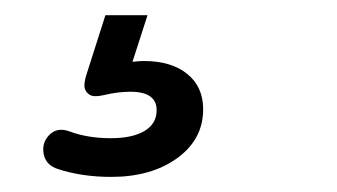

<svg xmlns="http://www.w3.org/2000/svg" viewBox="-20 -40 444 253"><path d="M57.1 183Q40.5 178 37.6 163.1Q34.7 148.2 45.1 137.7Q55.4 127.1 72 133.3Q95.7 142.1 126 142.1Q154.4 142.1 170.4 132.6Q186.4 123.1 186.4 105.2Q186.4 80.9 152 80.9Q135.4 80.9 118.3 85Q109.6 87 104.3 86.7Q99 86.4 95.4 82.7Q91.8 79.1 91.3 74.5Q90.8 69.9 93.1 60.9L118.9 -20H174.4L150 55.6L123.9 48Q151.4 40.4 169.9 40.4Q205.5 40.4 226.6 57.3Q247.7 74.2 247.7 104.1Q247.7 143.6 213.5 168.4Q179.3 193.1 126.5 193.1Q88.5 193.1 57.1 183Z"/></svg>

Font: SN Pro Thin
Style: Italic
Weight: 200
Italic angle: -9°
Designer: Tobias Whetton
Foundry: Supernotes
Version: Version 1.003;Glyphs 3.3 (3324)